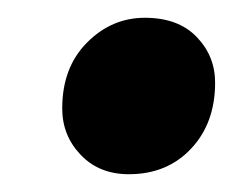

<svg xmlns="http://www.w3.org/2000/svg" viewBox="-20 -184 282 216"><path d="M125 12Q91.5 12 70.8 -9.8Q50 -31.5 50 -62Q50 -108 77.8 -136Q105.5 -164 143 -164Q180.5 -164 201.2 -142.5Q222 -121 222 -91Q222 -45.5 195 -16.8Q168 12 125 12Z"/></svg>

Font: Overpass Black
Style: Italic
Weight: 900
Italic angle: -10°
Designer: Delve Withrington, Dave Bailey, Thomas Jockin
Foundry: Delve Fonts LLC
Version: Version 4.000